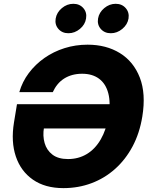

<svg xmlns="http://www.w3.org/2000/svg" viewBox="-20 -970 787 1000"><path d="M310.1 9.8Q214.8 9.8 151.6 -34.2Q88.4 -78.1 62.5 -155Q36.6 -231.9 52.7 -331.5L68.4 -427.2H610.4L589.4 -300.8H175.3L209 -305.2Q201.7 -262.7 212.4 -225.1Q223.1 -187.5 253.2 -164.6Q283.2 -141.6 334 -141.6Q388.7 -141.6 432.1 -167.7Q475.6 -193.8 504.6 -243.9Q533.7 -293.9 545.4 -364.7Q557.1 -435.1 543.9 -484.6Q530.8 -534.2 495.8 -560.1Q460.9 -585.9 407.7 -585.9Q380.9 -585.9 357.2 -579.6Q333.5 -573.2 314 -560.8Q294.4 -548.3 279.8 -530.5Q265.1 -512.7 254.9 -490.2H80.6Q96.2 -544.4 130.1 -589.6Q164.1 -634.8 211.4 -668Q258.8 -701.2 315.9 -719.2Q373 -737.3 436 -737.3Q533.2 -737.3 604.5 -693.4Q675.8 -649.4 708.3 -565.7Q740.7 -481.9 721.2 -362.8Q707 -275.9 670.4 -207.3Q633.8 -138.7 579.3 -90.1Q524.9 -41.5 456.5 -15.9Q388.2 9.8 310.1 9.8ZM557.1 -796.9Q524.4 -796.9 504.9 -819.3Q485.4 -841.8 490.7 -873.5Q496.1 -905.3 522.9 -927.7Q549.8 -950.2 582.5 -950.2Q615.2 -950.2 634.8 -927.7Q654.3 -905.3 649.4 -873.5Q644 -841.8 616.9 -819.3Q589.8 -796.9 557.1 -796.9ZM336.4 -796.9Q303.7 -796.9 284.2 -819.3Q264.6 -841.8 270 -873.5Q275.4 -905.3 302.2 -927.7Q329.1 -950.2 361.8 -950.2Q394.5 -950.2 414.1 -927.7Q433.6 -905.3 428.2 -873.5Q423.3 -841.8 396.2 -819.3Q369.1 -796.9 336.4 -796.9Z"/></svg>

Font: Inter ExtraBold
Style: Italic
Weight: 800
Italic angle: -9.3988°
Designer: Rasmus Andersson
Foundry: rsms
Version: Version 4.001;git-66647c0bb